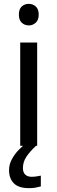

<svg xmlns="http://www.w3.org/2000/svg" viewBox="-20 -757 298 997"><path d="M173 -536V0H85V-536ZM130 -737Q150 -737 165.5 -723.5Q181 -710 181 -681Q181 -653 165.5 -639Q150 -625 130 -625Q108 -625 93 -639Q78 -653 78 -681Q78 -710 93 -723.5Q108 -737 130 -737ZM99 116Q99 138 111 149.5Q123 161 144 161Q161 161 172.5 158.5Q184 156 192 155V211Q178 215 164 217.5Q150 220 130 220Q77 220 52 195Q27 170 27 126Q27 97 41.5 70Q56 43 77.5 21Q99 -1 119 -15L167 0Q133 32 116 58.5Q99 85 99 116Z"/></svg>

Font: Noto Sans Lao Looped
Style: Regular
Weight: 400
Designer: Mark Frömberg, Ben Mitchell
Foundry: The Fontpad Ltd
Version: Version 1.001